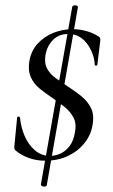

<svg xmlns="http://www.w3.org/2000/svg" viewBox="-20 -589 424 718"><path d="M133 100 250 -563Q252 -570 262.5 -569Q273 -568 271 -560L155 103Q154 110 143 108.5Q132 107 133 100ZM150 -383Q145 -353 156.5 -332Q168 -311 190 -295.5Q212 -280 236 -264Q261 -248 284 -229.5Q307 -211 320 -185.5Q333 -160 326 -121Q320 -84 295.5 -53.5Q271 -23 233.5 -5.5Q196 12 149 12Q115 12 86 1Q57 -10 40 -25Q35 -28 34 -32.5Q33 -37 34 -45L44 -149Q45 -153 49.5 -153Q54 -153 55 -148Q58 -114 72 -81Q86 -48 110.5 -27Q135 -6 167 -6Q186 -6 205.5 -14.5Q225 -23 240 -42.5Q255 -62 260 -93Q267 -126 255 -149Q243 -172 221 -189.5Q199 -207 174 -224Q150 -240 128 -258Q106 -276 95 -301Q84 -326 90 -362Q97 -400 121.5 -426.5Q146 -453 180.5 -466.5Q215 -480 252 -480Q276 -480 300.5 -473.5Q325 -467 343 -456Q351 -452 353.5 -448Q356 -444 355 -437L344 -347Q343 -343 338.5 -343.5Q334 -344 334 -349Q334 -363 328 -382Q322 -401 310 -419.5Q298 -438 279.5 -450Q261 -462 236 -462Q200 -462 178 -439.5Q156 -417 150 -383Z"/></svg>

Font: Cormorant Light Medium
Style: Italic
Weight: 500
Italic angle: -10°
Version: Version 4.000